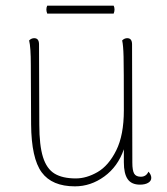

<svg xmlns="http://www.w3.org/2000/svg" viewBox="-20 -647 591 679"><path d="M515 -18Q515 -7 504 -0.5Q493 6 475 6Q445 6 431.5 -13.5Q418 -33 418 -73V-119Q397 -58 349 -23Q301 12 245 12Q164 12 127.5 -37.5Q91 -87 90 -207L89 -417Q89 -480 83 -504Q91 -512 101 -512Q118 -512 118 -490L119 -206Q119 -133 132 -91.5Q145 -50 173 -33Q201 -16 248 -16Q286 -16 325 -38.5Q364 -61 391 -115Q418 -169 418 -257Q418 -407 417 -447Q416 -487 412 -504Q420 -512 430 -512Q447 -512 447 -490L448 -72Q448 -44 454.5 -33Q461 -22 478 -22Q497 -22 505 -40Q515 -29 515 -18ZM382 -627Q385 -621 385 -613Q385 -607 382 -599H147Q144 -607 144 -613Q144 -621 147 -627Z"/></svg>

Font: Arima Madurai Thin
Style: Regular
Weight: 250
Designer: Joana Correia and Natanael Gama
Foundry: NDISCOVER
Version: Version 1.019; ttfautohint (v1.5) -l 7 -r 28 -G 50 -x 13 -D 